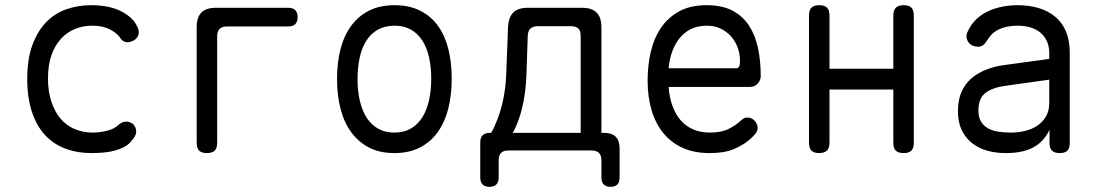

<svg xmlns="http://www.w3.org/2000/svg" viewBox="-20 -580 4240 740"><path d="M85 -275Q85 -352 104.5 -405.5Q124 -459 157 -493.5Q190 -528 235 -544Q280 -560 331 -560Q367 -560 395.5 -554Q424 -548 445 -537.5Q466 -527 481 -514Q496 -501 504 -487Q518 -464 514 -448Q510 -432 495 -424Q479 -415 464.5 -418Q450 -421 442 -436Q430 -453 403 -467Q376 -481 335 -481Q299 -481 268 -468Q237 -455 214 -429.5Q191 -404 178 -366.5Q165 -329 165 -277Q165 -227 178 -188Q191 -149 213.5 -122.5Q236 -96 268 -82.5Q300 -69 337 -69Q365 -69 392.5 -76Q420 -83 436 -98Q447 -109 463 -111Q479 -113 494 -101Q499 -95 502 -88Q505 -81 505 -73Q505 -65 500.5 -56Q496 -47 487 -37Q475 -22 457.5 -13Q440 -4 420.5 1Q401 6 378.5 8Q356 10 332 10Q278 10 232.5 -7Q187 -24 154.5 -58.5Q122 -93 103.5 -147.5Q85 -202 85 -275Z M777 10Q757 10 747.5 0.5Q738 -9 738 -30V-475Q738 -513 756 -531.5Q774 -550 812 -550H1091Q1109 -550 1118 -541Q1127 -532 1127 -514Q1127 -496 1118 -487Q1109 -478 1091 -478H854Q836 -478 826.5 -468.5Q817 -459 817 -441V-30Q817 -9 807.5 0.5Q798 10 777 10Z M1500 10Q1444 10 1403 -11Q1362 -32 1334 -70Q1306 -108 1292.5 -160.5Q1279 -213 1279 -276Q1279 -339 1292.5 -391Q1306 -443 1333.5 -480.5Q1361 -518 1402.5 -539Q1444 -560 1501 -560Q1557 -560 1599 -539Q1641 -518 1668 -480.5Q1695 -443 1708 -391Q1721 -339 1721 -277Q1721 -213 1707.5 -160.5Q1694 -108 1666.5 -70Q1639 -32 1597.5 -11Q1556 10 1500 10ZM1500 -69Q1536 -69 1562.5 -84Q1589 -99 1606.5 -126Q1624 -153 1633 -191.5Q1642 -230 1642 -277Q1642 -322 1633.5 -359.5Q1625 -397 1607.5 -424Q1590 -451 1563.5 -466Q1537 -481 1501 -481Q1464 -481 1437 -466Q1410 -451 1392.5 -424Q1375 -397 1366.5 -359Q1358 -321 1358 -275Q1358 -229 1367 -191Q1376 -153 1393.5 -126Q1411 -99 1437.5 -84Q1464 -69 1500 -69Z M1867 140Q1849 140 1840 131Q1831 122 1831 105V-31Q1831 -50 1840.5 -59Q1850 -68 1869 -68H1873Q1885 -88 1898 -122Q1911 -156 1920 -199.5Q1929 -243 1931 -292L1938 -475Q1940 -513 1958 -531.5Q1976 -550 2014 -550H2223Q2261 -550 2279.5 -531.5Q2298 -513 2298 -475V-68H2308Q2338 -68 2353 -53Q2368 -38 2368 -8V105Q2368 122 2359.5 131Q2351 140 2333 140Q2316 140 2307 131Q2298 122 2298 105V37Q2298 19 2288.5 9.5Q2279 0 2260 0H1939Q1920 0 1911 9.5Q1902 19 1902 37V105Q1902 122 1893 131Q1884 140 1867 140ZM2218 -442Q2218 -461 2209 -470Q2200 -479 2181 -479H2053Q2034 -479 2024.5 -470Q2015 -461 2014 -442L2009 -292Q2007 -240 1999 -196Q1991 -152 1979 -119Q1967 -86 1956 -68H2218Z M2860 -127Q2877 -127 2888.5 -114.5Q2900 -102 2900 -86Q2900 -78 2896 -71Q2892 -64 2882 -54Q2865 -37 2847 -25.5Q2829 -14 2808.5 -5.5Q2788 3 2765 6.5Q2742 10 2714 10Q2656 10 2611.5 -10Q2567 -30 2537 -66.5Q2507 -103 2491.5 -154.5Q2476 -206 2476 -270Q2476 -327 2488 -379.5Q2500 -432 2527 -472Q2554 -512 2597 -536Q2640 -560 2704 -560Q2763 -560 2803 -539Q2843 -518 2867 -481Q2891 -444 2901.5 -394.5Q2912 -345 2912 -287Q2912 -271 2900.5 -258Q2889 -245 2870 -245H2557Q2560 -202 2573 -168.5Q2586 -135 2606 -113.5Q2626 -92 2653.5 -80.5Q2681 -69 2715 -69Q2760 -69 2788 -83Q2816 -97 2835 -115Q2842 -121 2847 -124Q2852 -127 2860 -127ZM2557 -317H2819Q2824 -317 2828 -322Q2832 -327 2832 -347Q2832 -370 2824 -394Q2816 -418 2800 -437Q2784 -456 2760 -468.5Q2736 -481 2704 -481Q2669 -481 2643 -468Q2617 -455 2599 -432.5Q2581 -410 2570.5 -380.5Q2560 -351 2557 -317Z M3137 10Q3117 10 3107.5 0.5Q3098 -9 3098 -30V-520Q3098 -541 3107.5 -550.5Q3117 -560 3137 -560Q3158 -560 3167.5 -550.5Q3177 -541 3177 -520V-315H3423V-520Q3423 -541 3433 -550.5Q3443 -560 3463 -560Q3483 -560 3492.5 -550.5Q3502 -541 3502 -520V-30Q3502 -9 3492.5 0.5Q3483 10 3463 10Q3442 10 3432.5 0.5Q3423 -9 3423 -30V-235H3177V-30Q3177 -9 3167 0.5Q3157 10 3137 10Z M4024 -353V-375Q4024 -402 4014.5 -422Q4005 -442 3989 -455Q3973 -468 3950.5 -474.5Q3928 -481 3902 -481Q3861 -481 3831.5 -467.5Q3802 -454 3786 -426Q3781 -419 3777 -414Q3773 -409 3769 -406Q3765 -403 3760.5 -401.5Q3756 -400 3751 -400Q3723 -400 3711 -419.5Q3699 -439 3711 -461Q3723 -487 3743 -506Q3763 -525 3789 -537Q3815 -549 3844 -554.5Q3873 -560 3902 -560Q3946 -560 3983 -549Q4020 -538 4047 -515.5Q4074 -493 4088.5 -458.5Q4103 -424 4103 -377V-29Q4103 -9 4094 0.5Q4085 10 4064.5 10Q4044 10 4034.5 0.5Q4025 -9 4025 -30V-80Q4017 -62 4003.5 -45.5Q3990 -29 3970.5 -16.5Q3951 -4 3922.5 3Q3894 10 3856 10Q3816 10 3782.5 0Q3749 -10 3724.5 -30Q3700 -50 3686 -80Q3672 -110 3672 -151Q3672 -194 3685.5 -225Q3699 -256 3723 -277Q3747 -298 3779.5 -311Q3812 -324 3849 -329ZM4024 -273 3853 -249Q3807 -243 3779 -222.5Q3751 -202 3751 -154Q3751 -128 3761 -111.5Q3771 -95 3788 -85.5Q3805 -76 3827.5 -72.5Q3850 -69 3876 -69Q3904 -69 3931 -75.5Q3958 -82 3978.5 -96Q3999 -110 4011.5 -131.5Q4024 -153 4024 -183Z"/></svg>

Font: Maple Mono Normal NL Light
Style: Regular
Weight: 300
Monospace: yes
Designer: subframe7536
Version: Version 7.000